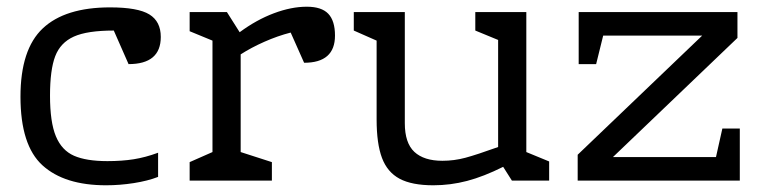

<svg xmlns="http://www.w3.org/2000/svg" viewBox="-20 -538 2274 572"><path d="M459 -428Q459 -347 363 -347L319 -447Q240 -447 200 -429Q160 -411 144.5 -370.5Q129 -330 129 -253Q129 -174 146.5 -132Q164 -90 200.5 -74Q237 -58 300 -58Q343 -58 378 -63.5Q413 -69 451 -83V-11Q420 1 378.5 7.5Q337 14 296 14Q172 14 106.5 -45.5Q41 -105 41 -250Q41 -391 107.5 -453.5Q174 -516 308 -516Q391 -516 425 -495Q459 -474 459 -428Z M978 -432Q978 -351 886 -351L846 -441Q807 -431 767.5 -413.5Q728 -396 697 -376V-85L790 -55V0H545V-55L613 -85V-417L545 -445V-502H656L694 -442Q744 -479 796 -498.5Q848 -518 894 -518Q938 -518 958 -497Q978 -476 978 -432Z M1616 -57V0H1505L1479 -41Q1421 -12 1371.5 1Q1322 14 1271 14Q1207 14 1170.5 -5.5Q1134 -25 1118 -67.5Q1102 -110 1102 -182V-417L1034 -447V-502H1186V-171Q1186 -112 1214.5 -85.5Q1243 -59 1298 -59Q1333 -59 1366.5 -68Q1400 -77 1464 -100V-419L1396 -447V-502H1548V-85Z M2184 -155V0H1701V-77L2072 -432H1777L1756 -347H1704V-502H2177V-425L1806 -70H2113L2132 -155Z"/></svg>

Font: Rhodium Libre
Style: Regular
Weight: 400
Designer: James Puckett
Foundry: Dunwich Type Founders
Version: Version 1.001; ttfautohint (v1.3)